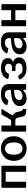

<svg xmlns="http://www.w3.org/2000/svg" viewBox="1741 -2321 590 4112"><g transform="rotate(-90 2036.0 -265.0)"><path d="M200 -514V-22Q200 -10 194.5 -5Q189 0 176 0H89Q78 0 74 -4.5Q70 -9 70 -18V-513Q70 -530 84 -530H186Q200 -530 200 -514ZM542 -514V-22Q542 -10 536.5 -5Q531 0 518 0H431Q420 0 416 -4.5Q412 -9 412 -18V-513Q412 -530 426 -530H528Q542 -530 542 -514ZM127 -438Q111 -438 111 -453V-516Q111 -529 126 -529L493 -530Q508 -530 508 -517V-453Q508 -438 491 -438Z M910 10Q832 10 773 -25Q714 -60 680.5 -121.5Q647 -183 647 -262Q647 -345 681.5 -407.5Q716 -470 775.5 -505Q835 -540 911 -540Q990 -540 1049 -504.5Q1108 -469 1141 -406.5Q1174 -344 1174 -263Q1174 -183 1140.5 -121.5Q1107 -60 1048 -25Q989 10 910 10ZM911 -79Q954 -79 983 -100.5Q1012 -122 1027 -163.5Q1042 -205 1042 -265Q1042 -326 1026.5 -368Q1011 -410 982 -432Q953 -454 911 -454Q870 -454 840 -432Q810 -410 794.5 -368Q779 -326 779 -265Q779 -205 794.5 -163.5Q810 -122 840 -100.5Q870 -79 911 -79Z M1273 0V-530H1403V-322H1521L1570 -294Q1621 -291 1649.5 -270.5Q1678 -250 1688 -211L1712 -112Q1717 -92 1725.5 -85.5Q1734 -79 1746 -79Q1758 -79 1758 -68V-11Q1758 -5 1755.5 -2.5Q1753 0 1747 0H1704Q1661 0 1632.5 -17.5Q1604 -35 1593 -83L1573 -171Q1564 -211 1550 -221Q1536 -231 1509 -231H1403V0ZM1496 -270V-322Q1515 -322 1521.5 -327.5Q1528 -333 1535 -346L1632 -512Q1637 -520 1642 -525Q1647 -530 1658 -530H1744Q1753 -530 1755.5 -525.5Q1758 -521 1753 -512L1627 -303Q1623 -296 1623 -290.5Q1623 -285 1630 -281Z M2149 -55Q2116 -25 2075.5 -7.5Q2035 10 1984 10Q1908 10 1864 -30.5Q1820 -71 1820 -136Q1820 -191 1853 -231.5Q1886 -272 1949 -295Q2012 -318 2101 -322L2151 -325Q2156 -326 2161.5 -329Q2167 -332 2167 -340V-363Q2167 -407 2141 -431.5Q2115 -456 2068 -456Q2034 -456 2003.5 -440.5Q1973 -425 1951 -390Q1947 -384 1943.5 -382Q1940 -380 1931 -382L1847 -403Q1842 -405 1840 -409Q1838 -413 1843 -425Q1870 -482 1929 -511Q1988 -540 2074 -540Q2151 -540 2199 -519Q2247 -498 2269 -460.5Q2291 -423 2291 -372V-20Q2291 -9 2287.5 -4.5Q2284 0 2274 0H2189Q2180 0 2175.5 -7Q2171 -14 2170 -24L2169 -54Q2166 -71 2149 -55ZM2167 -242Q2167 -260 2152 -259L2111 -256Q2078 -254 2048.5 -246.5Q2019 -239 1996.5 -226.5Q1974 -214 1961 -195.5Q1948 -177 1948 -152Q1948 -118 1972 -98Q1996 -78 2038 -78Q2066 -78 2089 -87Q2112 -96 2129 -110Q2146 -124 2156.5 -139.5Q2167 -155 2167 -171V-242Z M2628 8Q2561 8 2514.5 -10Q2468 -28 2438.5 -60.5Q2409 -93 2392 -133Q2386 -150 2401 -154L2459 -169Q2473 -173 2478 -161Q2500 -117 2532.5 -96.5Q2565 -76 2618 -76Q2677 -76 2707 -98Q2737 -120 2737 -158Q2737 -192 2715.5 -210.5Q2694 -229 2654 -229H2571V-302H2649Q2683 -302 2704.5 -322Q2726 -342 2726 -378Q2726 -412 2701 -432.5Q2676 -453 2630 -453Q2589 -453 2560.5 -436Q2532 -419 2513 -378Q2508 -364 2500 -367L2408 -380Q2402 -381 2400 -385.5Q2398 -390 2401 -401Q2425 -464 2483.5 -501.5Q2542 -539 2635 -539Q2739 -539 2794 -498Q2849 -457 2848 -392Q2848 -355 2831.5 -328Q2815 -301 2780 -287Q2773 -284 2772.5 -279.5Q2772 -275 2779 -272Q2818 -258 2840.5 -228Q2863 -198 2863 -150Q2863 -102 2834 -66.5Q2805 -31 2752.5 -11.5Q2700 8 2628 8Z M3258 -55Q3225 -25 3184.5 -7.5Q3144 10 3093 10Q3017 10 2973 -30.5Q2929 -71 2929 -136Q2929 -191 2962 -231.5Q2995 -272 3058 -295Q3121 -318 3210 -322L3260 -325Q3265 -326 3270.5 -329Q3276 -332 3276 -340V-363Q3276 -407 3250 -431.5Q3224 -456 3177 -456Q3143 -456 3112.5 -440.5Q3082 -425 3060 -390Q3056 -384 3052.5 -382Q3049 -380 3040 -382L2956 -403Q2951 -405 2949 -409Q2947 -413 2952 -425Q2979 -482 3038 -511Q3097 -540 3183 -540Q3260 -540 3308 -519Q3356 -498 3378 -460.5Q3400 -423 3400 -372V-20Q3400 -9 3396.5 -4.5Q3393 0 3383 0H3298Q3289 0 3284.5 -7Q3280 -14 3279 -24L3278 -54Q3275 -71 3258 -55ZM3276 -242Q3276 -260 3261 -259L3220 -256Q3187 -254 3157.5 -246.5Q3128 -239 3105.5 -226.5Q3083 -214 3070 -195.5Q3057 -177 3057 -152Q3057 -118 3081 -98Q3105 -78 3147 -78Q3175 -78 3198 -87Q3221 -96 3238 -110Q3255 -124 3265.5 -139.5Q3276 -155 3276 -171V-242Z M3661 -514V-22Q3661 -10 3655.5 -5Q3650 0 3637 0H3550Q3539 0 3535 -4.5Q3531 -9 3531 -18V-513Q3531 -530 3545 -530H3647Q3661 -530 3661 -514ZM4003 -514V-22Q4003 -10 3997.5 -5Q3992 0 3979 0H3892Q3881 0 3877 -4.5Q3873 -9 3873 -18V-513Q3873 -530 3887 -530H3989Q4003 -530 4003 -514ZM3571 -231Q3555 -231 3555 -246V-309Q3555 -322 3570 -322H3937Q3952 -322 3952 -309V-246Q3952 -231 3935 -231Z"/></g></svg>

Font: Libre Franklin SemiBold
Style: Regular
Weight: 600
Designer: Pablo Impallari, Rodrigo Fuenzalida, Nhung Nguyen
Foundry: Impallari Type
Version: Version 3.000